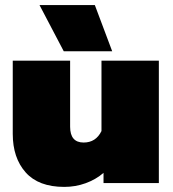

<svg xmlns="http://www.w3.org/2000/svg" viewBox="-20 -718 678 753"><path d="M135 -698H352L420 -517H230ZM30 -193V-480H255V-221Q255 -159 308 -159Q356 -159 378 -204V-480H603V0H386V-40Q356 -14 316 0.5Q276 15 232 15Q131 15 80.5 -42Q30 -99 30 -193Z"/></svg>

Font: Prompt Black
Style: Regular
Weight: 900
Designer: Katatrad Team
Foundry: CadsonDemak
Version: Version 1.001